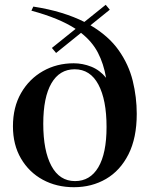

<svg xmlns="http://www.w3.org/2000/svg" viewBox="-20 -770 632 801"><path d="M288.5 11Q216 11 158.5 -20.2Q101 -51.5 67.5 -108.8Q34 -166 34 -243Q34 -323 68 -382Q102 -441 159.5 -473.5Q217 -506 287.5 -506Q325 -506 360.8 -491.8Q396.5 -477.5 422.5 -445.5Q412.5 -504 388.5 -550.2Q364.5 -596.5 318 -633L214 -549L196.5 -570L295.5 -649.5Q227.5 -694 111 -725.5L119 -742.5Q184 -732.5 236.8 -716.2Q289.5 -700 332 -678.5L421 -750L438 -729.5L357.5 -664.5Q433 -620 475 -560.5Q517 -501 533.8 -432.8Q550.5 -364.5 550.5 -295Q550.5 -194.5 516 -126.2Q481.5 -58 422.2 -23.5Q363 11 288.5 11ZM293 -14.5Q356 -14.5 390.2 -72.2Q424.5 -130 424.5 -240.5Q424.5 -353.5 390.5 -417.2Q356.5 -481 291.5 -481Q228.5 -481 194.5 -422.5Q160.5 -364 160.5 -253.5Q160.5 -141 194.5 -77.8Q228.5 -14.5 293 -14.5Z"/></svg>

Font: Newsreader Display Medium
Style: Regular
Weight: 500
Designer: Hugues Gentile
Foundry: Production Type
Version: Version 1.001